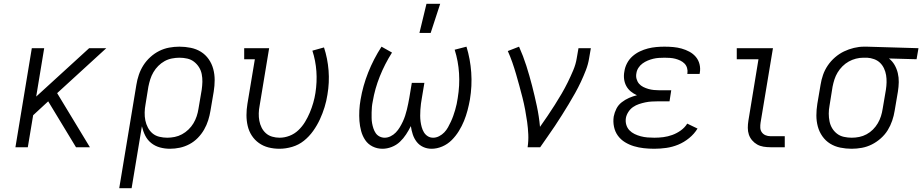

<svg xmlns="http://www.w3.org/2000/svg" viewBox="-20 -773 4842 1008"><path d="M61 0 147 -520H212L170 -266L448 -520H538L280 -284L452 0H379L233 -241L154 -168L126 0Z M606 215 696 -328Q700 -354 709 -380.5Q718 -407 733 -430.5Q748 -454 769.5 -473.5Q791 -493 816 -505.5Q841 -518 868 -523Q895 -528 922 -528Q952 -528 981.5 -522Q1011 -516 1035 -501Q1059 -486 1075.5 -462.5Q1092 -439 1099.5 -411Q1107 -383 1107 -353Q1107 -323 1102 -292L1085 -192Q1081 -167 1073 -141.5Q1065 -116 1051.5 -92.5Q1038 -69 1018.5 -49Q999 -29 974.5 -16Q950 -3 924 2.5Q898 8 872 8Q845 8 819.5 1Q794 -6 774 -22Q754 -38 742.5 -61Q731 -84 725 -110L671 215ZM858 -50Q877 -50 897 -54Q917 -58 935.5 -68Q954 -78 969.5 -93Q985 -108 995.5 -125.5Q1006 -143 1012.5 -162.5Q1019 -182 1022 -202L1039 -302Q1042 -323 1042.5 -343.5Q1043 -364 1039 -384Q1035 -404 1024.5 -420.5Q1014 -437 998.5 -449Q983 -461 963 -465.5Q943 -470 922 -470Q903 -470 882.5 -466Q862 -462 844 -452Q826 -442 811 -427Q796 -412 785.5 -394Q775 -376 769 -357Q763 -338 759 -318L744 -225Q740 -204 739.5 -182.5Q739 -161 743 -141Q747 -121 756.5 -103Q766 -85 781 -72.5Q796 -60 816.5 -55Q837 -50 858 -50Z M1447 8Q1417 8 1389.5 1Q1362 -6 1339.5 -22Q1317 -38 1302 -61Q1287 -84 1280.5 -111.5Q1274 -139 1274 -168.5Q1274 -198 1279 -228L1318 -462H1262V-520H1393L1343 -218Q1339 -198 1338.5 -178Q1338 -158 1341.5 -139Q1345 -120 1353.5 -103Q1362 -86 1376 -73.5Q1390 -61 1409 -55.5Q1428 -50 1448 -50Q1474 -50 1500 -60Q1526 -70 1546.5 -89.5Q1567 -109 1581.5 -133Q1596 -157 1606.5 -182Q1617 -207 1624.5 -233Q1632 -259 1636 -285Q1645 -343 1641 -399Q1637 -455 1620 -507L1681 -524Q1700 -466 1705 -403Q1710 -340 1699 -276Q1694 -243 1684 -210.5Q1674 -178 1659.5 -146.5Q1645 -115 1624 -85.5Q1603 -56 1575.5 -34Q1548 -12 1514 -2Q1480 8 1447 8Z M1988 8Q1960 8 1936 -4Q1912 -16 1897.5 -37.5Q1883 -59 1876 -85Q1869 -111 1867 -138Q1865 -165 1866.5 -193.5Q1868 -222 1873 -250Q1885 -322 1913 -392.5Q1941 -463 1983 -528L2038 -497Q2000 -437 1974 -372Q1948 -307 1937 -241Q1934 -227 1932.5 -212Q1931 -197 1931 -182.5Q1931 -168 1931 -154Q1931 -140 1933.5 -126Q1936 -112 1940.5 -98.5Q1945 -85 1952.5 -74Q1960 -63 1972.5 -56.5Q1985 -50 2000 -50Q2015 -50 2030.5 -57.5Q2046 -65 2058 -77.5Q2070 -90 2079 -105Q2088 -120 2095 -135Q2102 -150 2107 -165.5Q2112 -181 2116 -197Q2120 -213 2123 -228.5Q2126 -244 2129 -260L2142 -338H2208L2195 -260Q2192 -244 2190 -228.5Q2188 -213 2187 -197Q2186 -181 2186 -165.5Q2186 -150 2188 -135Q2190 -120 2194 -105.5Q2198 -91 2205.5 -78.5Q2213 -66 2225.5 -58Q2238 -50 2254 -50Q2270 -50 2285.5 -58Q2301 -66 2312.5 -78Q2324 -90 2332 -104.5Q2340 -119 2347 -134Q2354 -149 2359.5 -164.5Q2365 -180 2369.5 -195.5Q2374 -211 2377.5 -227Q2381 -243 2383 -258Q2394 -324 2390 -388Q2386 -452 2367 -512L2429 -528Q2449 -463 2454 -392.5Q2459 -322 2447 -250Q2442 -222 2434.5 -193.5Q2427 -165 2416 -138Q2405 -111 2389 -85Q2373 -59 2351.5 -37.5Q2330 -16 2302 -4Q2274 8 2246 8Q2222 8 2201.5 -1.5Q2181 -11 2167.5 -28.5Q2154 -46 2147 -67.5Q2140 -89 2137 -111Q2126 -89 2112 -67.5Q2098 -46 2079.5 -28.5Q2061 -11 2036.5 -1.5Q2012 8 1988 8ZM2182 -600 2219 -753H2291L2241 -600Z M2750 0Q2755 -34 2753.5 -67.5Q2752 -101 2747.5 -133Q2743 -165 2737 -197Q2731 -229 2723 -260.5Q2715 -292 2706.5 -323Q2698 -354 2689 -385Q2680 -416 2669.5 -446Q2659 -476 2646 -505L2705 -528Q2727 -479 2743.5 -427Q2760 -375 2773.5 -322.5Q2787 -270 2798.5 -216Q2810 -162 2815 -107Q2835 -135 2854.5 -164Q2874 -193 2892.5 -222Q2911 -251 2928.5 -281Q2946 -311 2961 -341.5Q2976 -372 2989.5 -404Q3003 -436 3008 -468L3017 -520H3082L3073 -468Q3068 -436 3056 -405Q3044 -374 3030 -344Q3016 -314 2999.5 -284.5Q2983 -255 2965.5 -226Q2948 -197 2930 -168.5Q2912 -140 2893.5 -112Q2875 -84 2855 -56Q2835 -28 2816 0Z M3415 8Q3387 8 3360 5Q3333 2 3308 -5.5Q3283 -13 3261 -26.5Q3239 -40 3224 -60.5Q3209 -81 3203.5 -107.5Q3198 -134 3202 -161Q3206 -182 3216 -202Q3226 -222 3244 -236Q3262 -250 3282.5 -259Q3303 -268 3324 -273Q3306 -281 3291.5 -293Q3277 -305 3268 -321.5Q3259 -338 3256.5 -358Q3254 -378 3258 -398Q3261 -420 3272 -441Q3283 -462 3300.5 -477.5Q3318 -493 3339 -503Q3360 -513 3381.5 -518.5Q3403 -524 3425 -526Q3447 -528 3468 -528Q3492 -528 3514.5 -526Q3537 -524 3558.5 -518Q3580 -512 3599.5 -501.5Q3619 -491 3633 -474.5Q3647 -458 3652.5 -436Q3658 -414 3654 -391L3653 -385H3588L3589 -388Q3591 -403 3587 -416.5Q3583 -430 3573.5 -439.5Q3564 -449 3551.5 -455Q3539 -461 3525.5 -464.5Q3512 -468 3497.5 -469Q3483 -470 3469 -470Q3454 -470 3439 -469Q3424 -468 3409.5 -464.5Q3395 -461 3380.5 -455Q3366 -449 3353 -439.5Q3340 -430 3331.5 -416.5Q3323 -403 3321 -388Q3318 -373 3322 -358.5Q3326 -344 3335 -333.5Q3344 -323 3357 -316.5Q3370 -310 3384 -306Q3398 -302 3413 -300.5Q3428 -299 3443 -299H3504L3495 -241H3434Q3418 -241 3401 -240Q3384 -239 3367.5 -235.5Q3351 -232 3334.5 -226.5Q3318 -221 3303.5 -211Q3289 -201 3279 -185.5Q3269 -170 3266 -154Q3263 -135 3268 -118Q3273 -101 3284.5 -89Q3296 -77 3311.5 -69.5Q3327 -62 3344 -57.5Q3361 -53 3379 -51.5Q3397 -50 3415 -50Q3439 -50 3462.5 -53Q3486 -56 3509.5 -64.5Q3533 -73 3554 -88Q3575 -103 3588 -124L3642 -98Q3625 -70 3598 -48Q3571 -26 3540.5 -13.5Q3510 -1 3478 3.5Q3446 8 3415 8Z M4025 0Q4006 0 3988 -3Q3970 -6 3955 -14.5Q3940 -23 3928.5 -36.5Q3917 -50 3911.5 -66.5Q3906 -83 3906 -101.5Q3906 -120 3909 -139L3962 -462H3848V-520H4038L3973 -129Q3971 -116 3971.5 -102.5Q3972 -89 3979.5 -78.5Q3987 -68 3999 -63Q4011 -58 4024 -58H4100V0Z M4451 8Q4421 8 4391.5 2Q4362 -4 4338 -19Q4314 -34 4297.5 -57.5Q4281 -81 4273.5 -109Q4266 -137 4266 -167Q4266 -197 4271 -228L4288 -328Q4292 -354 4301 -380Q4310 -406 4326 -429.5Q4342 -453 4364 -472Q4386 -491 4411 -503Q4436 -515 4463 -521.5Q4490 -528 4516 -528H4531L4802 -520L4792 -462L4647 -466Q4665 -452 4676.5 -432Q4688 -412 4693.5 -389Q4699 -366 4698.5 -341.5Q4698 -317 4694 -292L4677 -192Q4673 -166 4664 -139.5Q4655 -113 4640.5 -89.5Q4626 -66 4604 -46.5Q4582 -27 4557 -14.5Q4532 -2 4505 3Q4478 8 4451 8ZM4452 -50Q4471 -50 4491 -54Q4511 -58 4529.5 -68Q4548 -78 4563 -93Q4578 -108 4588.5 -126Q4599 -144 4605 -163Q4611 -182 4614 -202L4631 -302Q4634 -321 4634.5 -340.5Q4635 -360 4632 -378.5Q4629 -397 4621 -414Q4613 -431 4600 -443.5Q4587 -456 4569 -462.5Q4551 -469 4533 -470H4512Q4493 -470 4473.5 -465Q4454 -460 4436 -450Q4418 -440 4403 -425Q4388 -410 4377.5 -392.5Q4367 -375 4361 -356.5Q4355 -338 4351 -318L4335 -218Q4331 -197 4331 -176.5Q4331 -156 4335 -136Q4339 -116 4349 -99.5Q4359 -83 4374.5 -71Q4390 -59 4410.5 -54.5Q4431 -50 4452 -50Z"/></svg>

Font: Iosevka Etoile Light
Style: Italic
Weight: 300
Italic angle: -9°
Designer: Belleve Invis
Foundry: Belleve Invis
Version: Version 22.1.2; ttfautohint (v1.8.4)